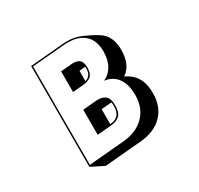

<svg xmlns="http://www.w3.org/2000/svg" viewBox="-176 -1023 1353 1303"><g transform="rotate(-30 500.0 -372.0)"><path d="M199 10V-780L464 -803Q472 -804 479 -804Q486 -804 493 -804Q546 -804 588 -788Q618 -776 651.5 -759.5Q685 -743 711 -726Q784 -679 784 -572Q784 -451 710 -403Q741 -389 766.5 -365.5Q792 -342 807.5 -304Q823 -266 823 -207Q823 -103 761 -39Q699 25 586 35L299 60ZM485 -24Q591 -33 652 -95Q713 -157 713 -257Q713 -321 694 -361.5Q675 -402 644 -422.5Q613 -443 577 -446Q622 -465 648 -510Q674 -555 674 -622Q674 -706 626.5 -750Q579 -794 496 -794Q489 -794 481 -794Q473 -794 465 -793L209 -771V0ZM357 -647 438 -654Q443 -655 447 -655Q451 -655 455 -655Q493 -655 509 -636.5Q525 -618 525 -581Q525 -535 503.5 -515.5Q482 -496 439 -492L357 -485ZM467 -588V-507Q491 -514 503 -531.5Q515 -549 515 -581V-592ZM357 -346 457 -355Q462 -356 466.5 -356Q471 -356 475 -356Q519 -356 539.5 -334.5Q560 -313 560 -265Q560 -210 536.5 -187Q513 -164 472 -160L357 -150ZM467 -170Q505 -172 527.5 -194Q550 -216 550 -265Q550 -281 547 -294L467 -287Z"/></g></svg>

Font: Rampart One
Style: Regular
Weight: 400
Designer: Fontworks Inc.
Foundry: Fontworks Inc.
Version: Version 1.100